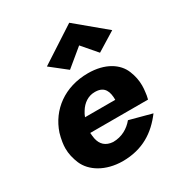

<svg xmlns="http://www.w3.org/2000/svg" viewBox="-178 -858 913 984"><g transform="rotate(-30 278.5 -366.0)"><path d="M364 -616 438 -530 550 -599 378 -742 167 -605 261 -531ZM389 -159C361 -125 320 -100 268 -100C225 -103 201 -126 193 -165C191 -176 190 -187 189 -199H531C535 -214 537 -226 538 -237C540 -251 541 -264 541 -277C541 -307 535 -337 523 -366C499 -426 432 -470 331 -470C193 -470 91 -393 53 -279C48 -263 45 -247 42 -230C40 -217 39 -205 39 -193C39 -163 46 -132 59 -101C86 -38 160 9 261 10C381 10 460 -44 520 -124ZM206 -282C210 -293 215 -303 221 -312C242 -347 275 -369 312 -369C314 -369 317 -369 319 -369C372 -367 385 -330 385 -282Z"/></g></svg>

Font: Jost
Style: Bold Italic
Weight: 700
Italic angle: -5°
Version: Version 3.710